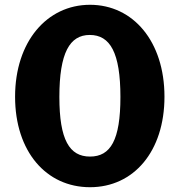

<svg xmlns="http://www.w3.org/2000/svg" viewBox="-20 -773 758 802"><path d="M356 -753C176 -753 43 -599 43 -369C43 -140 173 9 356 9C538 9 667 -140 667 -369C667 -600 536 -753 356 -753ZM356 -119C270 -119 228 -189 228 -368C228 -552 271 -627 355 -627C440 -627 483 -553 483 -368C483 -188 442 -119 356 -119Z"/></svg>

Font: 18Franklin
Style: Bold
Weight: 700
Designer: Pablo Impallari, Rodrigo Fuenzalida (Modified by Dan O. Williams)
Version: Version 0.025;PS 000.025;hotconv 1.0.88;makeotf.lib2.5.64775